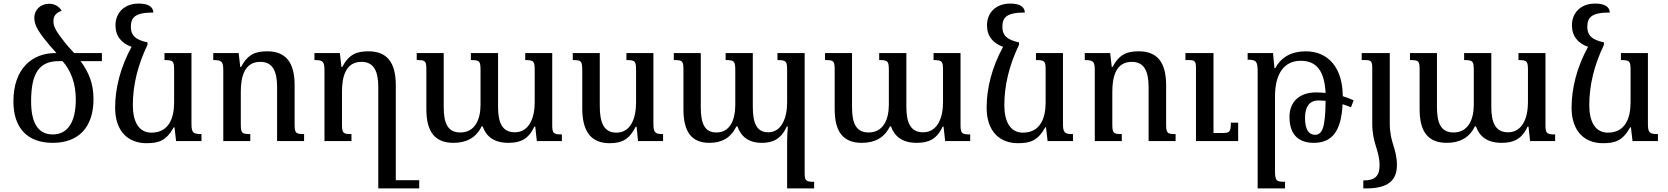

<svg xmlns="http://www.w3.org/2000/svg" viewBox="-20 -789 9328 1074"><path d="M503 -235C503 -319 478 -383 431 -447H550V-492H395C376 -512 351 -539 324 -576C284 -628 279 -648 279 -671C279 -696 288 -715 325 -729C310 -754 284 -768 256 -768C208 -768 172 -736 172 -689C172 -663 180 -634 223 -578C247 -547 272 -518 296 -492H288C161 -492 55 -406 55 -222C55 -71 135 10 275 10C420 10 503 -77 503 -235ZM275 -37C198 -37 154 -94 154 -222C154 -379 199 -447 308 -447H330C377 -394 404 -321 404 -234C404 -97 353 -37 275 -37Z M952 -77H956L965 0H1107V-39C1060 -39 1051 -46 1051 -98V-492H900V-453C950 -453 954 -447 954 -394V-216C954 -131 926 -47 827 -47C756 -47 723 -109 723 -201C723 -311 750 -424 805 -538V-552C737 -566 712 -592 712 -638C712 -690 733 -719 838 -719C836 -751 810 -769 756 -769C674 -769 626 -716 626 -648C626 -586 660 -547 716 -527C653 -412 624 -294 624 -187C624 -52 699 12 799 12C869 12 910 -2 952 -77Z M1681 -39C1632 -39 1628 -45 1628 -100V-313C1628 -443 1576 -502 1475 -502C1411 -502 1367 -487 1328 -414H1324L1315 -492H1173V-453C1220 -453 1229 -446 1229 -394V0H1380V-39C1331 -39 1327 -45 1327 -98V-276C1327 -361 1348 -443 1436 -443C1507 -443 1530 -388 1530 -301V0H1681Z M2325 219H2194V-313C2194 -443 2142 -502 2041 -502C1977 -502 1933 -487 1894 -414H1890L1881 -492H1739V-453C1786 -453 1795 -446 1795 -394V0H1946V-39C1897 -39 1893 -45 1893 -98V-276C1893 -361 1914 -443 2002 -443C2073 -443 2096 -388 2096 -301V265H2325Z M2918 -492V-453C2968 -453 2971 -445 2971 -393V-216C2971 -127 2938 -49 2860 -49C2791 -49 2766 -100 2766 -191V-492H2614V-453C2664 -453 2668 -447 2668 -393V-203C2668 -118 2635 -48 2555 -48C2484 -48 2462 -100 2462 -191V-492H2311V-453C2360 -453 2365 -449 2365 -397V-178C2365 -51 2413 10 2517 10C2586 10 2642 -16 2674 -82H2680C2700 -25 2744 10 2824 10C2889 10 2936 -9 2969 -81H2974L2983 0H3123V-37C3074 -37 3069 -44 3069 -93V-492Z M3390 12C3462 12 3501 -12 3536 -80H3541L3549 0H3689V-39C3645 -39 3635 -46 3635 -98V-492H3484V-453C3534 -453 3538 -447 3538 -394V-216C3538 -127 3508 -47 3428 -47C3356 -47 3335 -106 3335 -196V-492H3184V-453C3233 -453 3237 -447 3237 -392V-182C3237 -48 3291 12 3390 12Z M4329 -492V-453C4380 -453 4383 -445 4383 -393V-216C4383 -127 4350 -49 4278 -49C4213 -49 4191 -100 4191 -191V-492H4039V-453C4088 -453 4093 -447 4093 -393V-203C4093 -118 4064 -48 3987 -48C3920 -48 3900 -100 3900 -191V-492H3749V-453C3798 -453 3803 -449 3803 -397V-178C3803 -51 3849 10 3948 10C4016 10 4067 -16 4099 -82H4105C4125 -25 4167 10 4242 10C4301 10 4348 -9 4381 -81H4387C4385 -55 4383 -30 4383 -4V265H4534V228C4485 228 4481 221 4481 172V-492Z M5202 -492V-453C5252 -453 5255 -445 5255 -393V-216C5255 -127 5222 -49 5144 -49C5075 -49 5050 -100 5050 -191V-492H4898V-453C4948 -453 4952 -447 4952 -393V-203C4952 -118 4919 -48 4839 -48C4768 -48 4746 -100 4746 -191V-492H4595V-453C4644 -453 4649 -449 4649 -397V-178C4649 -51 4697 10 4801 10C4870 10 4926 -16 4958 -82H4964C4984 -25 5028 10 5108 10C5173 10 5220 -9 5253 -81H5258L5267 0H5407V-37C5358 -37 5353 -44 5353 -93V-492Z M5827 -77H5831L5840 0H5982V-39C5935 -39 5926 -46 5926 -98V-492H5775V-453C5825 -453 5829 -447 5829 -394V-216C5829 -131 5801 -47 5702 -47C5631 -47 5598 -109 5598 -201C5598 -311 5625 -424 5680 -538V-552C5612 -566 5587 -592 5587 -638C5587 -690 5608 -719 5713 -719C5711 -751 5685 -769 5631 -769C5549 -769 5501 -716 5501 -648C5501 -586 5535 -547 5591 -527C5528 -412 5499 -294 5499 -187C5499 -52 5574 12 5674 12C5744 12 5785 -2 5827 -77Z M6556 -39C6507 -39 6503 -45 6503 -100V-313C6503 -443 6451 -502 6350 -502C6286 -502 6242 -487 6203 -414H6199L6190 -492H6048V-453C6095 -453 6104 -446 6104 -394V0H6255V-39C6206 -39 6202 -45 6202 -98V-276C6202 -361 6223 -443 6311 -443C6382 -443 6405 -388 6405 -301V0H6556ZM6906 -103H6865C6865 -48 6858 -45 6813 -45H6768V-492H6611V-453H6630C6664 -453 6670 -447 6670 -407V0H6906Z M7168 228C7117 228 7112 222 7112 160V-250C7112 -371 7159 -449 7256 -449C7346 -449 7389 -390 7395 -269C7377 -271 7359 -272 7341 -272C7250 -272 7193 -221 7193 -135C7193 -40 7240 10 7329 10C7434 10 7483 -59 7490 -206C7506 -201 7522 -195 7537 -189L7552 -228C7532 -237 7512 -244 7491 -251C7491 -408 7411 -502 7284 -502C7204 -502 7146 -469 7114 -408H7109L7101 -492H6959V-455C7007 -455 7015 -447 7015 -387V265H7168ZM7280 -130C7280 -188 7302 -227 7355 -227C7367 -227 7381 -226 7395 -225C7394 -74 7376 -35 7336 -35C7302 -35 7280 -63 7280 -130Z M7656 -98C7656 15 7697 50 7697 137C7697 194 7671 220 7613 220H7606V265H7621C7745 265 7794 220 7794 134C7794 42 7754 9 7754 -98V-492H7597V-453H7616C7650 -453 7656 -447 7656 -407Z M8474 -492V-453C8524 -453 8527 -445 8527 -393V-216C8527 -127 8494 -49 8416 -49C8347 -49 8322 -100 8322 -191V-492H8170V-453C8220 -453 8224 -447 8224 -393V-203C8224 -118 8191 -48 8111 -48C8040 -48 8018 -100 8018 -191V-492H7867V-453C7916 -453 7921 -449 7921 -397V-178C7921 -51 7969 10 8073 10C8142 10 8198 -16 8230 -82H8236C8256 -25 8300 10 8380 10C8445 10 8492 -9 8525 -81H8530L8539 0H8679V-37C8630 -37 8625 -44 8625 -93V-492Z M9099 -77H9103L9112 0H9254V-39C9207 -39 9198 -46 9198 -98V-492H9047V-453C9097 -453 9101 -447 9101 -394V-216C9101 -131 9073 -47 8974 -47C8903 -47 8870 -109 8870 -201C8870 -311 8897 -424 8952 -538V-552C8884 -566 8859 -592 8859 -638C8859 -690 8880 -719 8985 -719C8983 -751 8957 -769 8903 -769C8821 -769 8773 -716 8773 -648C8773 -586 8807 -547 8863 -527C8800 -412 8771 -294 8771 -187C8771 -52 8846 12 8946 12C9016 12 9057 -2 9099 -77Z"/></svg>

Font: Noto Serif Armenian
Style: Regular
Weight: 400
Designer: Monotype Design Team
Foundry: Monotype Imaging Inc.
Version: Version 1.901